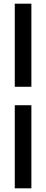

<svg xmlns="http://www.w3.org/2000/svg" viewBox="-20 -820 250 1040"><path d="M60 200V-250H150V200ZM60 -350V-800H150V-350Z"/></svg>

Font: Tektur SemiCondensed
Style: Regular
Weight: 400
Width: 4
Designer: Adam Jagosz
Foundry: Adam Jagosz
Version: Version 1.005;gftools[0.9.30]